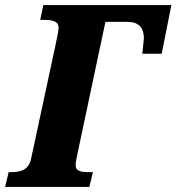

<svg xmlns="http://www.w3.org/2000/svg" viewBox="-42 -734 693 754"><path d="M-22 0H309L323 -58H305C276 -58 255 -62 255 -85C255 -94 256 -101 260 -120L372 -648H460C507 -648 523 -620 523 -584C523 -577 519 -546 517 -523H593L631 -714H128L116 -656H126C162 -656 188 -652 188 -625C188 -610 180 -579 176 -557L81 -115C73 -66 38 -58 2 -58H-8Z"/></svg>

Font: Noto Serif Condensed Black
Style: Italic
Weight: 900
Width: 3
Italic angle: -12°
Designer: Monotype Design Team
Foundry: Monotype Imaging Inc.
Version: Version 2.013